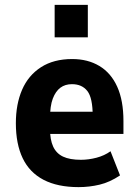

<svg xmlns="http://www.w3.org/2000/svg" viewBox="-20 -756 569 787"><path d="M302 11Q216 11 158.5 -19Q101 -49 73 -107.5Q45 -166 45 -251Q45 -329 70.5 -388Q96 -447 148 -480.5Q200 -514 276 -514Q340 -514 387.5 -485.5Q435 -457 460.5 -400.5Q486 -344 486 -260V-207H165V-298H372L360 -280Q360 -355 338 -383Q316 -411 275 -411Q247 -411 227.5 -396.5Q208 -382 196.5 -352Q185 -322 185 -271V-228Q185 -183 198 -155Q211 -127 238.5 -114Q266 -101 312 -101Q343 -101 375.5 -109.5Q408 -118 433 -136L472 -37Q430 -9 388 1Q346 11 302 11ZM204 -603V-736H340V-603Z"/></svg>

Font: Nunito Sans 7pt Condensed ExtraBold
Style: Regular
Weight: 800
Width: 3
Designer: Vernon Adams
Foundry: Vernon Adams
Version: Version 3.101;gftools[0.9.27]